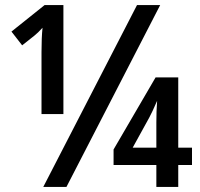

<svg xmlns="http://www.w3.org/2000/svg" viewBox="-20 -734 785 754"><path d="M143 -529Q143 -586 147 -625Q129 -605 115 -594L67 -556L25 -610L155 -714H229V-286H143ZM518 -714H609L241 0H150ZM594 -86H426V-147L591 -430H680V-154H734V-86H680V0H594ZM594 -154V-253Q594 -299 597 -338Q577 -292 566 -272L501 -154Z"/></svg>

Font: Noto Sans Display Medium Narrow
Style: Regular
Weight: 500
Width: 4
Designer: Monotype Design team
Foundry: Monotype Imaging Inc.
Version: Version 1.000